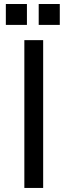

<svg xmlns="http://www.w3.org/2000/svg" viewBox="-20 -927 318 947"><path d="M192.9 -729V0H100.1V-729ZM112.8 -907.2V-804.2H8.8V-907.2ZM274.9 -907.2V-804.2H170.9V-907.2Z"/></svg>

Font: SolaimanLipiNormal
Style: Normal
Weight: 400
Designer: Solaiman Karim
Version: Version 1.6.1 ; ttfautohint (v1.5.65-e2d9)